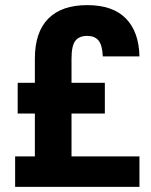

<svg xmlns="http://www.w3.org/2000/svg" viewBox="-20 -729 590 749"><path d="M39 -119H116V-286H49V-406H116V-500Q116 -603 168 -656Q220 -709 320 -709Q420 -709 471 -657Q522 -605 524 -509H381Q379 -554 364 -571.5Q349 -589 320 -589Q289 -589 274 -570Q259 -551 259 -500V-406H389V-286H259V-119H524V0H39Z"/></svg>

Font: Golos UI VF
Style: Regular
Weight: 400
Designer: A.Korolkova, Vitaly Kuzmin
Foundry: ParaType Ltd
Version: Version 2.000